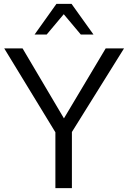

<svg xmlns="http://www.w3.org/2000/svg" viewBox="-20 -980 668 1000"><path d="M268.5 0V-291L2 -728H97.5L313 -363.5L530.5 -728H626L354.5 -292.5V0ZM160 -800 274 -960H352.5L467 -800H401L312 -906L223 -800Z"/></svg>

Font: Mooli
Style: Regular
Weight: 400
Designer: Vernon Adams
Foundry: Vernon Adams
Version: Version 1.000; ttfautohint (v1.8.4.7-5d5b);gftools[0.9.33]